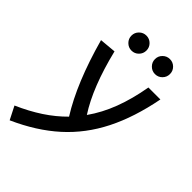

<svg xmlns="http://www.w3.org/2000/svg" viewBox="-320 -844 1184 1184"><g transform="rotate(45 272.0 -252.0)"><path d="M1.5 230.5 -42 145Q45.9 106.4 117.2 59.6Q188.5 12.7 244.6 -44.4Q131.3 -224.6 50.3 -517.6L158.2 -527.3Q219.7 -275.4 314.9 -129.4Q370.1 -207 406.5 -303.2Q442.9 -399.4 463.4 -517.6H567.9Q531.2 -327.6 460 -186.3Q388.7 -44.9 276.1 56.6Q163.6 158.2 1.5 230.5ZM228.5 -604.5Q201.7 -604.5 182.4 -623.8Q163.1 -643.1 163.1 -669.9Q163.1 -697.3 182.4 -716.3Q201.7 -735.4 228.5 -735.4Q255.9 -735.4 274.9 -716.3Q293.9 -697.3 293.9 -669.9Q293.9 -643.1 274.9 -623.8Q255.9 -604.5 228.5 -604.5ZM433.6 -604.5Q406.7 -604.5 387.5 -623.8Q368.2 -643.1 368.2 -669.9Q368.2 -697.3 387.5 -716.3Q406.7 -735.4 433.6 -735.4Q460.9 -735.4 480 -716.3Q499 -697.3 499 -669.9Q499 -643.1 480 -623.8Q460.9 -604.5 433.6 -604.5Z"/></g></svg>

Font: CaskaydiaCove NFP
Style: Italic
Weight: 400
Italic angle: -10°
Designer: Aaron Bell
Foundry: Saja Typeworks
Version: Version 2111.001; VTT 6.35;Nerd Fonts 3.1.1